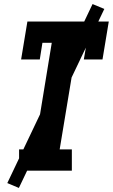

<svg xmlns="http://www.w3.org/2000/svg" viewBox="-20 -841 556 946"><path d="M74 0V-105H149L235 -630H189L176 -548H84L115 -735H516L485 -548H393L407 -630H361L274 -105H334V0ZM73 85 16 61 436 -821 494 -797Z"/></svg>

Font: Iosevka Slab Extrabold
Style: Italic
Weight: 800
Italic angle: -9°
Monospace: yes
Designer: Belleve Invis
Foundry: Belleve Invis
Version: Version 11.1.0; ttfautohint (v1.8.3)